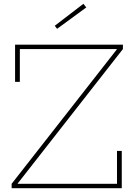

<svg xmlns="http://www.w3.org/2000/svg" viewBox="-20 -986 706 1006"><path d="M41 -23 592 -727V-737L624 -729L73 -25V-16ZM624 -752V-729H84V-557H59V-752ZM593 -195H618V0H41V-23H593ZM417 -966 432 -947 279 -835 267 -851Z"/></svg>

Font: Hepta Slab ExtraLight
Style: Regular
Weight: 200
Designer: Michael LaGattuta
Foundry: Michael LaGattuta
Version: Version 1.100